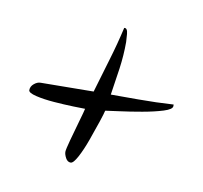

<svg xmlns="http://www.w3.org/2000/svg" viewBox="-44 -364 373 353"><g transform="rotate(10 143.0 -187.5)"><path d="M108 -57Q102 -57 98.5 -63.5Q95 -70 95 -75Q95 -79 100 -97.5Q105 -116 110.5 -135Q116 -154 117 -159Q112 -159 95 -159.5Q78 -160 58.5 -161.5Q39 -163 24.5 -166.5Q10 -170 10 -175Q10 -182 16 -187Q22 -192 28 -192Q53 -192 77.5 -192.5Q102 -193 127 -193Q136 -224 145.5 -255.5Q155 -287 162 -318Q168 -319 169 -308Q170 -297 170 -293Q170 -268 166.5 -243Q163 -218 159 -193H210Q227 -193 243.5 -193.5Q260 -194 276 -195V-192Q276 -186 260 -181Q244 -176 221.5 -172Q199 -168 179.5 -165.5Q160 -163 154 -162Q153 -157 147.5 -140.5Q142 -124 135 -104.5Q128 -85 120.5 -71Q113 -57 108 -57Z"/></g></svg>

Font: The Nautigal
Style: Regular
Weight: 400
Designer: Robert E. Leuschke
Foundry: Robert E. Leuschke
Version: Version 1.100; ttfautohint (v1.8.3)